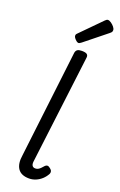

<svg xmlns="http://www.w3.org/2000/svg" viewBox="-213 -1193 787 1262"><g transform="rotate(20 181.0 -561.5)"><path d="M175 17Q119 17 96 -17Q73 -51 83 -113L172 -862Q175 -877 185 -883.5Q195 -890 215 -890Q241 -890 251 -882.5Q261 -875 259 -859L166 -106Q162 -82 168.5 -70.5Q175 -59 191 -59Q202 -59 211 -64Q220 -69 228 -77.5Q236 -86 244 -95Q251 -103 260 -103.5Q269 -104 281 -94Q292 -86 294.5 -76Q297 -66 292 -57Q280 -35 262 -18.5Q244 -2 221.5 7.5Q199 17 175 17ZM176 -931Q166 -931 152.5 -945Q139 -959 139 -969Q139 -973 140 -976.5Q141 -980 147 -986L288 -1129Q293 -1134 297.5 -1137Q302 -1140 307 -1140Q317 -1140 330 -1131Q343 -1122 352.5 -1110Q362 -1098 362 -1088Q362 -1081 359.5 -1076Q357 -1071 347 -1063L195 -941Q189 -937 184.5 -934Q180 -931 176 -931Z"/></g></svg>

Font: Playwrite GB J
Style: Italic
Weight: 400
Italic angle: -7.01216°
Designer: Veronika Burian, José Scaglione
Foundry: TypeTogether
Version: Version 1.002